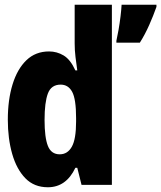

<svg xmlns="http://www.w3.org/2000/svg" viewBox="-20 -780 680 810"><path d="M182 10Q124 10 87 -28Q50 -66 31.5 -130.5Q13 -195 13 -275Q13 -359 33 -424Q53 -489 91.5 -526Q130 -563 187 -563Q220 -563 248.5 -546Q277 -529 298 -483H306Q302 -511 298.5 -539.5Q295 -568 295 -597V-760H452V0H324L306 -72H298Q259 10 182 10ZM471 -608Q475 -625 480 -653.5Q485 -682 488.5 -711Q492 -740 493 -760H640V-751Q627 -714 609.5 -674.5Q592 -635 570 -600H471ZM232 -129Q265 -129 283 -161Q301 -193 301 -267V-282Q301 -362 284.5 -392.5Q268 -423 236 -423Q196 -423 182 -385.5Q168 -348 168 -274Q168 -200 182 -164.5Q196 -129 232 -129Z"/></svg>

Font: Noto Sans Mono Condensed Black
Style: Regular
Weight: 900
Width: 3
Designer: Monotype Design Team
Foundry: Monotype Imaging Inc.
Version: Version 2.014